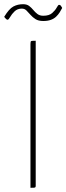

<svg xmlns="http://www.w3.org/2000/svg" viewBox="-77 -894 316 914"><path d="M68 0V-684Q68 -692 69 -695.5Q70 -699 75.5 -699.5Q81 -700 93 -700V-10Q93 -5 91.5 -3Q90 -1 85 -0.5Q80 0 68 0ZM129 -794Q106 -794 92 -803Q78 -812 68 -823.5Q58 -835 49 -844Q40 -853 27 -853Q6 -853 -7.5 -840Q-21 -827 -28.5 -813.5Q-36 -800 -41 -800Q-44 -800 -48 -803.5Q-52 -807 -54.5 -810.5Q-57 -814 -57 -814Q-34 -852 -13.5 -863Q7 -874 33 -874Q51 -874 62 -865.5Q73 -857 81.5 -846.5Q90 -836 101 -827.5Q112 -819 129 -819Q157 -819 171.5 -832Q186 -845 193 -858Q200 -871 204 -871Q209 -871 212 -867.5Q215 -864 217 -860Q219 -856 219 -856Q214 -846 207 -835Q200 -824 190 -814.5Q180 -805 165 -799.5Q150 -794 129 -794Z"/></svg>

Font: Yanone Kaffeesatz ExtraLight ExtraLight
Style: Regular
Weight: 250
Version: Version 2.003